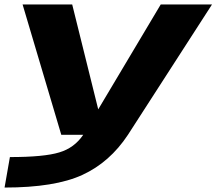

<svg xmlns="http://www.w3.org/2000/svg" viewBox="-24 -606 972 863"><path d="M251.5 0 77.5 -586H300.5L417.5 -114.5L698.5 -586H929L551 0Q469.5 123.5 346.2 180.2Q223 237 -3.5 237L20.5 100Q174.5 100 242.5 79Q310 59 350 0Z"/></svg>

Font: Anybody UltraExpanded Regular
Style: Bold Italic
Weight: 700
Width: 9
Italic angle: -10°
Designer: Tyler Finck
Foundry: Etcetera Type Company
Version: Version 1.010; ttfautohint (v1.8.3) -l 8 -r 50 -G 200 -x 14 